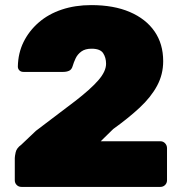

<svg xmlns="http://www.w3.org/2000/svg" viewBox="-20 -733 717 753"><path d="M64 0Q53 0 45.5 -7.5Q38 -15 38 -26V-113Q38 -120 41.5 -136Q45 -152 63 -165L121 -220Q213 -289 274 -336Q335 -383 365.5 -418Q396 -453 396 -483Q396 -507 384.5 -524.5Q373 -542 339 -542Q314 -542 299 -531Q284 -520 276.5 -504Q269 -488 265 -474Q261 -460 251 -455.5Q241 -451 228 -451H72Q62 -451 56 -457Q50 -463 50 -472Q51 -525 72.5 -568.5Q94 -612 132 -645Q170 -678 222.5 -695.5Q275 -713 338 -713Q426 -713 489 -686Q552 -659 586 -610Q620 -561 620 -493Q620 -441 596 -396.5Q572 -352 528 -311Q484 -270 424 -227L375 -179H609Q620 -179 627.5 -171Q635 -163 635 -152V-26Q635 -15 627.5 -7.5Q620 0 609 0Z"/></svg>

Font: Rubik Light ExtraBold
Style: Regular
Weight: 800
Version: Version 2.104